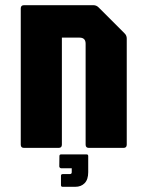

<svg xmlns="http://www.w3.org/2000/svg" viewBox="-20 -570 565 740"><path d="M72.5 0Q60 0 60 -12.5V-537.5Q60 -550 72.5 -550H340Q351.5 -550 360 -541.5L460 -441.5Q468.5 -433.5 468.5 -421.5V-12.5Q468.5 0 456 0H322.5Q310 0 310 -12.5V-401.5Q310 -425 286.5 -425H218.5V-12.5Q218.5 0 206 0ZM221.5 150Q215 150 215 143.5V107.5Q215 101 221.5 101H248.5Q256.5 101 256.5 94V78.5H215Q208.5 76.5 208.5 71L209 31.5Q209 25 216 25H313.5Q320 25 320 31.5V93.5Q320 122 306.2 136Q292.5 150 270 150Z"/></svg>

Font: Jaro
Style: Regular
Weight: 400
Designer: Agyei Archer, Celine Hurka, Mirko Velimirović
Version: Version 1.000